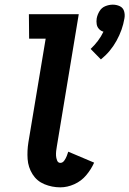

<svg xmlns="http://www.w3.org/2000/svg" viewBox="-20 -796 555 824"><path d="M413 -541Q454 -574 480 -621Q506 -668 514 -717Q517 -733 512.5 -748Q508 -763 494 -769.5Q480 -776 464 -776Q448 -776 432 -769.5Q416 -763 407 -748Q398 -733 395 -717Q393 -704 395 -692Q397 -680 405 -671.5Q413 -663 424 -660Q414 -639 400 -620.5Q386 -602 369 -586ZM239 8Q269 8 299 -5.5Q329 -19 350 -44Q371 -69 384 -98L273 -145Q270 -136 266.5 -126.5Q263 -117 256 -107Q249 -97 239 -97Q229 -97 225 -107.5Q221 -118 220.5 -127.5Q220 -137 221 -147.5Q222 -158 224 -168L318 -735H104L105 -630H176L102 -186Q96 -149 98.5 -113.5Q101 -78 119.5 -48.5Q138 -19 170.5 -5.5Q203 8 239 8Z"/></svg>

Font: Iosevka Sparkle
Style: Bold Italic
Weight: 700
Italic angle: -9°
Designer: Belleve Invis
Foundry: Belleve Invis
Version: Version 4.5.0; ttfautohint (v1.8.3)